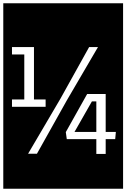

<svg xmlns="http://www.w3.org/2000/svg" viewBox="-32 -937 770 1170"><path d="M-12 -917H718V213H-12ZM511 -650 337 -337 139 0H193L375 -325L565 -650ZM41 -605H116V-331H41V-286H246V-331H175V-650H41ZM555 1H612V-89H670L674 -133H612V-364H499L369 -132L375 -89H555ZM528 -319H555V-133H422Z"/></svg>

Font: Zilla Slab Highlight
Style: Regular
Weight: 400
Designer: Typotheque Type Foundry
Foundry: Typotheque type foundry
Version: Version 1.1; 2017; ttfautohint (v1.6)